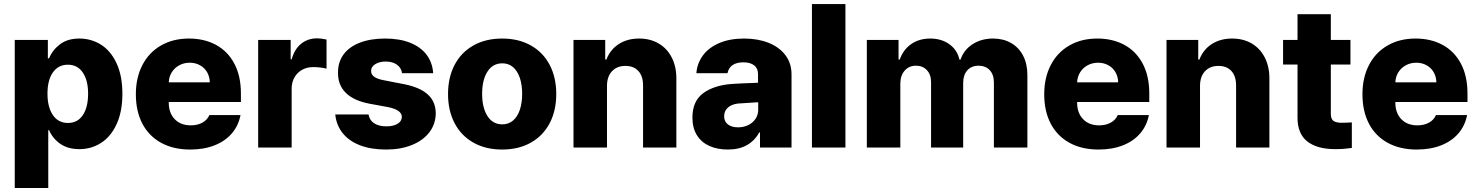

<svg xmlns="http://www.w3.org/2000/svg" viewBox="-20 -727 7283 946"><path d="M52.7 -530.3H215.8V-439.5H221.7Q238.8 -481 275.9 -509Q313 -537.1 371.1 -537.1Q429.2 -537.1 477.3 -507.1Q525.4 -477.1 554.2 -415.5Q583 -354 583 -264.6Q583 -177.7 554.9 -116.2Q526.9 -54.7 478.8 -23.4Q430.7 7.8 371.1 7.8Q314 7.8 276.4 -18.8Q238.8 -45.4 221.7 -85.9H217.8V199.2H52.7ZM314.5 -121.1Q362.3 -121.1 388.2 -159.9Q414.1 -198.7 414.1 -265.6Q414.1 -331.1 387.9 -369.6Q361.8 -408.2 314.5 -408.2Q267.1 -408.2 240.5 -370.1Q213.9 -332 213.9 -265.6Q213.9 -199.2 240.5 -160.2Q267.1 -121.1 314.5 -121.1Z M649.4 -262.7Q649.4 -344.2 681.6 -406.5Q713.9 -468.8 773.2 -502.9Q832.5 -537.1 911.1 -537.1Q986.3 -537.1 1044.2 -505.9Q1102.1 -474.6 1134.5 -413.6Q1167 -352.5 1167 -266.6V-224.6H811.5V-221.7Q811.5 -170.4 840.8 -139.9Q870.1 -109.4 919.9 -109.4Q953.1 -109.4 977.3 -122.8Q1001.5 -136.2 1011.7 -160.2H1165Q1155.3 -108.4 1122.6 -70.1Q1089.8 -31.7 1037.4 -11Q984.9 9.8 917 9.8Q834.5 9.8 774.2 -23.2Q713.9 -56.2 681.6 -117.4Q649.4 -178.7 649.4 -262.7ZM1013.7 -321.3Q1013.2 -349.1 1000.5 -371.1Q987.8 -393.1 965.3 -405.5Q942.9 -418 915 -418Q886.2 -418 863 -405.3Q839.8 -392.6 826.2 -370.6Q812.5 -348.6 811.5 -321.3Z M1252 -530.3H1412.1V-434.6H1417Q1431.2 -485.4 1464.1 -511.7Q1497.1 -538.1 1542 -538.1Q1561.5 -538.1 1588.9 -532.2V-388.7Q1577.6 -392.1 1558.6 -394.3Q1539.6 -396.5 1523.4 -396.5Q1492.7 -396.5 1468.5 -383.1Q1444.3 -369.6 1430.7 -345.5Q1417 -321.3 1417 -290V0H1252Z M1880.9 -423.8Q1849.6 -423.8 1828.9 -410.9Q1808.1 -397.9 1808.6 -377.9Q1807.1 -343.8 1869.1 -332L1969.7 -312.5Q2048.8 -296.9 2087.6 -261.7Q2126.5 -226.6 2127 -168.9Q2126.5 -115.7 2095.5 -75.2Q2064.5 -34.7 2009.3 -12.5Q1954.1 9.8 1882.8 9.8Q1808.1 9.8 1753.7 -11.2Q1699.2 -32.2 1668.2 -71.3Q1637.2 -110.4 1631.8 -163.1H1795.9Q1800.3 -134.8 1823.5 -119.6Q1846.7 -104.5 1883.8 -104.5Q1918 -104.5 1938.7 -116.9Q1959.5 -129.4 1960 -151.4Q1959 -168.9 1942.9 -180.4Q1926.8 -191.9 1892.6 -199.2L1801.8 -215.8Q1723.6 -230.5 1684.1 -269.3Q1644.5 -308.1 1645.5 -369.1Q1645 -421.4 1673.1 -459.2Q1701.2 -497.1 1753.9 -517.1Q1806.6 -537.1 1877.9 -537.1Q1948.7 -537.1 2000.7 -516.4Q2052.7 -495.6 2081.8 -457.3Q2110.8 -418.9 2114.3 -366.2H1960.9Q1957.5 -392.6 1935.8 -408.2Q1914.1 -423.8 1880.9 -423.8Z M2187.5 -263.7Q2187.5 -345.2 2219.7 -407Q2252 -468.8 2312.3 -502.9Q2372.6 -537.1 2454.1 -537.1Q2535.6 -537.1 2595.9 -502.9Q2656.2 -468.8 2688.5 -407Q2720.7 -345.2 2720.7 -263.7Q2720.7 -182.1 2688.5 -120.4Q2656.2 -58.6 2595.9 -24.4Q2535.6 9.8 2454.1 9.8Q2372.6 9.8 2312.3 -24.4Q2252 -58.6 2219.7 -120.4Q2187.5 -182.1 2187.5 -263.7ZM2552.7 -264.6Q2552.7 -309.1 2541.3 -343.3Q2529.8 -377.4 2507.8 -396.2Q2485.8 -415 2455.1 -415Q2407.7 -415 2381.6 -374Q2355.5 -333 2355.5 -264.6Q2355.5 -196.3 2381.6 -155.3Q2407.7 -114.3 2455.1 -114.3Q2485.8 -114.3 2507.8 -133.1Q2529.8 -151.9 2541.3 -186Q2552.7 -220.2 2552.7 -264.6Z M2970.7 0H2805.7V-530.3H2961.9V-433.6H2967.8Q2986.3 -482.4 3028.6 -509.8Q3070.8 -537.1 3128.9 -537.1Q3184.1 -537.1 3225.8 -512.5Q3267.6 -487.8 3290.3 -442.6Q3313 -397.5 3312.5 -337.9V0H3148.4V-306.6Q3148.4 -351.6 3125.5 -377Q3102.5 -402.3 3061.5 -402.3Q3020 -402.3 2995.4 -376Q2970.7 -349.6 2970.7 -303.7Z M3587.9 -313.5Q3631.8 -316.4 3695.3 -318.4Q3703.1 -319.3 3714.8 -319.3V-362.3Q3714.8 -390.1 3695.8 -405Q3676.8 -419.9 3642.6 -419.9Q3609.4 -419.9 3589.4 -406.2Q3569.3 -392.6 3564.5 -366.2H3411.1Q3414.6 -414.1 3442.6 -452.9Q3470.7 -491.7 3522.7 -514.4Q3574.7 -537.1 3646.5 -537.1Q3712.9 -537.1 3765.9 -516.4Q3818.8 -495.6 3849.4 -455.8Q3879.9 -416 3879.9 -360.4V0H3724.6V-74.2H3720.7Q3698.2 -33.2 3659.7 -11.7Q3621.1 9.8 3566.4 9.8Q3514.6 9.8 3475.3 -7.8Q3436 -25.4 3413.8 -60.8Q3391.6 -96.2 3391.6 -147.5Q3391.6 -229.5 3445.8 -268.6Q3500 -307.6 3587.9 -313.5ZM3616.2 -99.6Q3644 -99.6 3667 -110.8Q3689.9 -122.1 3703.1 -142.3Q3716.3 -162.6 3715.8 -188.5V-222.7H3706.1L3615.2 -216.8Q3584 -212.9 3565.9 -196.5Q3547.9 -180.2 3547.9 -154.3Q3547.9 -127.9 3566.7 -113.8Q3585.4 -99.6 3616.2 -99.6Z M4145.5 0H3980.5V-707H4145.5Z M4251 -530.3H4407.2V-433.6H4413.1Q4430.2 -482.4 4469.5 -509.8Q4508.8 -537.1 4563.5 -537.1Q4618.7 -537.1 4657.7 -509Q4696.8 -481 4707 -433.6H4712.9Q4728.5 -481 4771.7 -509Q4814.9 -537.1 4873 -537.1Q4922.9 -537.1 4961.2 -515.4Q4999.5 -493.7 5020.8 -453.1Q5042 -412.6 5042 -357.4V0H4877V-320.3Q4877 -359.9 4856.2 -381.6Q4835.4 -403.3 4801.8 -403.3Q4766.1 -403.3 4745.8 -380.1Q4725.6 -356.9 4725.6 -318.4V0H4567.4V-322.3Q4567.4 -359.4 4546.9 -381.3Q4526.4 -403.3 4493.2 -403.3Q4458.5 -403.3 4437.3 -378.9Q4416 -354.5 4416 -314.5V0H4251Z M5125 -262.7Q5125 -344.2 5157.2 -406.5Q5189.5 -468.8 5248.8 -502.9Q5308.1 -537.1 5386.7 -537.1Q5461.9 -537.1 5519.8 -505.9Q5577.6 -474.6 5610.1 -413.6Q5642.6 -352.5 5642.6 -266.6V-224.6H5287.1V-221.7Q5287.1 -170.4 5316.4 -139.9Q5345.7 -109.4 5395.5 -109.4Q5428.7 -109.4 5452.9 -122.8Q5477.1 -136.2 5487.3 -160.2H5640.6Q5630.9 -108.4 5598.1 -70.1Q5565.4 -31.7 5512.9 -11Q5460.4 9.8 5392.6 9.8Q5310.1 9.8 5249.8 -23.2Q5189.5 -56.2 5157.2 -117.4Q5125 -178.7 5125 -262.7ZM5489.3 -321.3Q5488.8 -349.1 5476.1 -371.1Q5463.4 -393.1 5440.9 -405.5Q5418.5 -418 5390.6 -418Q5361.8 -418 5338.6 -405.3Q5315.4 -392.6 5301.8 -370.6Q5288.1 -348.6 5287.1 -321.3Z M5892.6 0H5727.5V-530.3H5883.8V-433.6H5889.6Q5908.2 -482.4 5950.4 -509.8Q5992.7 -537.1 6050.8 -537.1Q6106 -537.1 6147.7 -512.5Q6189.5 -487.8 6212.2 -442.6Q6234.9 -397.5 6234.4 -337.9V0H6070.3V-306.6Q6070.3 -351.6 6047.4 -377Q6024.4 -402.3 5983.4 -402.3Q5941.9 -402.3 5917.2 -376Q5892.6 -349.6 5892.6 -303.7Z M6633.8 -409.2H6537.1V-166Q6537.1 -140.6 6550.3 -131.3Q6563.5 -122.1 6590.8 -122.1Q6611.3 -122.1 6640.6 -124V2Q6618.7 4.9 6601.3 6.3Q6584 7.8 6558.6 7.8Q6468.8 7.8 6420.7 -30.5Q6372.6 -68.8 6373 -147.5V-409.2H6301.8V-530.3H6373V-657.2H6537.1V-530.3H6633.8Z M6692.9 -262.7Q6692.9 -344.2 6725.1 -406.5Q6757.3 -468.8 6816.7 -502.9Q6876 -537.1 6954.6 -537.1Q7029.8 -537.1 7087.6 -505.9Q7145.5 -474.6 7178 -413.6Q7210.4 -352.5 7210.4 -266.6V-224.6H6855V-221.7Q6855 -170.4 6884.3 -139.9Q6913.6 -109.4 6963.4 -109.4Q6996.6 -109.4 7020.8 -122.8Q7044.9 -136.2 7055.2 -160.2H7208.5Q7198.7 -108.4 7166 -70.1Q7133.3 -31.7 7080.8 -11Q7028.3 9.8 6960.4 9.8Q6877.9 9.8 6817.6 -23.2Q6757.3 -56.2 6725.1 -117.4Q6692.9 -178.7 6692.9 -262.7ZM7057.1 -321.3Q7056.6 -349.1 7043.9 -371.1Q7031.2 -393.1 7008.8 -405.5Q6986.3 -418 6958.5 -418Q6929.7 -418 6906.5 -405.3Q6883.3 -392.6 6869.6 -370.6Q6856 -348.6 6855 -321.3Z"/></svg>

Font: Pretendard JP ExtraBold
Style: Regular
Weight: 800
Designer: Base glyphs from Inter by Rasmus Andersson; Hangeul glyphs from Noto Sans CJK(Source Han Sans) by Jang Soo-young and Kan
Foundry: Kil Hyung-jin
Version: Version 1.309